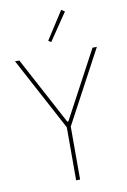

<svg xmlns="http://www.w3.org/2000/svg" viewBox="-100 -990 694 1049"><g transform="rotate(-10 246.5 -465.5)"><path d="M235 0V-294L19 -698H43L243 -324H249L449 -698H473L257 -294V0ZM232 -767 217 -777 316 -931 335 -919Z"/></g></svg>

Font: IBM Plex Sans Cond Thin
Style: Regular
Weight: 100
Width: 3
Designer: Mike Abbink, Paul van der Laan, Pieter van Rosmalen
Foundry: Bold Monday
Version: Version 1.3